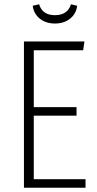

<svg xmlns="http://www.w3.org/2000/svg" viewBox="-20 -878 455 898"><path d="M375 -684 369 -643H138V-377H338V-337H138V-40H380V0H92V-684ZM133 -851 163 -858Q178 -807 237 -807Q296 -807 312 -858L341 -851Q336 -813 307.5 -790.5Q279 -768 237 -768Q195 -768 166.5 -790.5Q138 -813 133 -851Z"/></svg>

Font: Fira Sans Extra Condensed ExtraLight
Style: Regular
Weight: 275
Width: 1
Designer: Carrois Corporate & Edenspiekermann AG
Foundry: Carrois Corporate GbR & Edenspiekermann AG
Version: Version 4.203